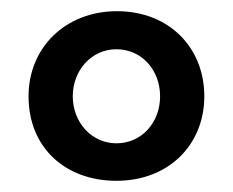

<svg xmlns="http://www.w3.org/2000/svg" viewBox="-20 -744 416 343"><path d="M31 -572C31 -480 97 -421 188 -421C282 -421 345 -486 345 -572C345 -659 282 -724 189 -724C97 -724 31 -659 31 -572ZM110 -572C110 -618 143 -656 188 -656C233 -656 266 -619 266 -572C266 -525 233 -488 188 -488C144 -488 110 -525 110 -572Z"/></svg>

Font: Reem Kufi
Style: Regular
Weight: 400
Designer: Khaled Hosny
Version: Version 0.007